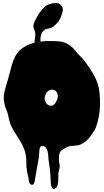

<svg xmlns="http://www.w3.org/2000/svg" viewBox="-20 -974 696 1286"><path d="M8 -286Q1 -324 10.5 -361.5Q20 -399 31 -434Q39 -460 45.5 -487Q52 -514 60 -541Q69 -572 84 -600Q99 -628 125 -648Q163 -676 206 -686.5Q249 -697 294 -699Q334 -700 375.5 -697Q417 -694 451 -668Q470 -653 484.5 -634Q499 -615 516 -599Q536 -581 551 -560Q566 -539 581 -517Q609 -475 625.5 -437Q642 -399 647 -349Q651 -306 650 -266Q649 -226 640 -184Q637 -169 632 -151.5Q627 -134 622 -119Q616 -104 605.5 -90Q595 -76 587 -63Q575 -45 557 -29.5Q539 -14 519 -6Q508 -1 497 0L474 2Q462 3 450.5 4.5Q439 6 429 11Q419 16 405 24.5Q391 33 385 41Q376 53 375 74.5Q374 96 376 112Q378 122 379.5 131.5Q381 141 379 151Q378 159 375 167Q372 175 371 183Q370 194 370.5 209Q371 224 370 239Q369 254 365.5 267.5Q362 281 352 287Q337 296 330.5 287Q324 278 321.5 261.5Q319 245 319 228Q319 211 318 204Q316 181 314 159.5Q312 138 308 115Q304 95 303.5 74Q303 53 297 33Q295 27 290.5 20Q286 13 279.5 8.5Q273 4 266 3Q259 2 252 8Q247 12 245.5 21Q244 30 243 40.5Q242 51 242 61Q242 71 241 77Q233 118 226.5 157Q220 196 213 237Q212 242 210.5 247.5Q209 253 206 257.5Q203 262 198.5 263.5Q194 265 187 262Q176 256 174 241Q172 226 170 215Q166 198 162.5 180.5Q159 163 157 144Q156 129 156.5 114Q157 99 155 84Q152 51 141.5 24.5Q131 -2 117 -26Q103 -50 87 -74Q71 -98 57 -126Q47 -145 43 -164.5Q39 -184 34 -204Q29 -225 20.5 -244.5Q12 -264 8 -286ZM284 -337Q276 -317 282 -299Q288 -281 301 -272Q314 -263 330 -267Q346 -271 358 -297Q371 -323 365.5 -342.5Q360 -362 346 -369.5Q332 -377 314.5 -371Q297 -365 285 -341Q285 -339 284.5 -338.5Q284 -338 284 -337ZM374 -834Q358 -811 332 -793Q321 -785 308 -783.5Q295 -782 283 -777Q275 -773 268.5 -765Q262 -757 258 -749Q250 -729 251 -708Q252 -687 252 -666Q252 -644 247.5 -623Q243 -602 240 -581Q239 -574 238.5 -567Q238 -560 229 -559Q223 -558 220 -562Q217 -566 216.5 -572Q216 -578 216.5 -584.5Q217 -591 217 -595Q217 -606 218.5 -616Q220 -626 217 -637Q215 -646 213.5 -654.5Q212 -663 211 -674Q210 -687 212 -700Q214 -713 215.5 -725.5Q217 -738 216 -751Q215 -764 209 -776Q203 -788 203.5 -799.5Q204 -811 208 -821.5Q212 -832 218 -842.5Q224 -853 229 -863Q234 -874 243 -886Q252 -898 260 -908Q270 -919 280 -929Q290 -939 304 -944Q315 -948 328 -951Q341 -954 353.5 -954Q366 -954 377 -948.5Q388 -943 395 -931Q402 -920 401 -908Q400 -896 396 -884Q392 -871 387 -858Q382 -845 374 -834Z"/></svg>

Font: Double Feature
Style: Regular
Weight: 400
Designer: David Shetterly
Foundry: David Shetterly
Version: Version 2.100 1997 initial release